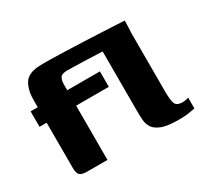

<svg xmlns="http://www.w3.org/2000/svg" viewBox="-109 -671 905 840"><g transform="rotate(-30 343.5 -251.0)"><path d="M34 -352H70V-391Q70 -437 89 -469.5Q108 -502 165 -505Q183 -506 218 -505.5Q253 -505 297 -503.5Q341 -502 387.5 -500Q434 -498 475.5 -496Q517 -494 547.5 -492.5Q578 -491 590 -490L561 -415Q556 -416 534.5 -417Q513 -418 481 -419.5Q449 -421 413.5 -422.5Q378 -424 346 -425Q314 -426 291.5 -426.5Q269 -427 262 -427Q235 -427 227 -415Q219 -403 219 -381V-352H384V-274H219V0H117Q88 0 79 -10.5Q70 -21 70 -46V-274H34ZM438 -436Q438 -459 442 -470.5Q446 -482 457.5 -486Q469 -490 493 -490H590Q589 -488 589 -479Q589 -470 588.5 -458.5Q588 -447 587.5 -437.5Q587 -428 587 -426V-132Q587 -92 593.5 -73Q600 -54 632 -54Q639 -54 648.5 -56Q658 -58 661 -60V-5Q654 -4 633.5 0Q613 4 578 4Q522 4 493 -7Q464 -18 452.5 -36Q441 -54 439.5 -76.5Q438 -99 438 -122Z"/></g></svg>

Font: Genos
Style: Bold
Weight: 700
Designer: Robert E. Leuschke
Foundry: Robert E. Leuschke
Version: Version 1.010